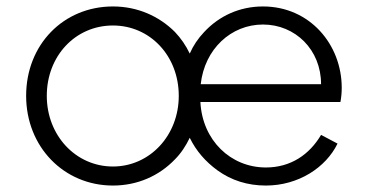

<svg xmlns="http://www.w3.org/2000/svg" viewBox="-20 -563 1139 595"><path d="M330 12C406 12 473 -18 522 -69C541 -88 556 -111 568 -136C588 -95 617 -62 654 -35C697 -4 747 12 804 12C905 12 990 -44 1026 -118L975 -145C939 -84 881 -44 804 -44C695 -44 607 -128 601 -247H1035C1038 -263 1039 -278 1039 -291C1039 -425 940 -543 795 -543C723 -543 659 -514 612 -463C594 -444 579 -422 568 -397C556 -422 541 -444 522 -464C473 -513 406 -543 330 -543C177 -543 61 -425 61 -266C61 -108 178 12 330 12ZM602 -302C614 -411 696 -487 795 -487C895 -487 975 -409 975 -302ZM330 -47C215 -47 125 -143 125 -266C125 -390 214 -484 330 -484C445 -484 534 -390 534 -266C534 -143 444 -47 330 -47Z"/></svg>

Font: Plus Jakarta Sans Light
Style: Regular
Weight: 300
Designer: Gumpita Rahayu
Foundry: Tokotype
Version: Version 2.071;gftools[0.9.30]